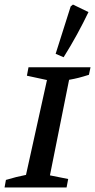

<svg xmlns="http://www.w3.org/2000/svg" viewBox="-24 -822 417 842"><path d="M-4 0 2 -33Q25 -40 47 -45.5Q69 -51 90 -55L182 -471L94 -490L101 -527H373L366 -494Q341 -486 321.5 -481Q302 -476 279 -472L195 -53L275 -37L268 0ZM255 -571 220 -586 286 -794 296 -802 364 -769Q341 -721 314 -671.5Q287 -622 255 -571Z"/></svg>

Font: Piazzolla SC Medium
Style: Italic
Weight: 500
Italic angle: -11.3°
Designer: Juan Pablo del Peral
Foundry: Huerta Tipografica
Version: Version 1.330